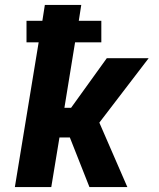

<svg xmlns="http://www.w3.org/2000/svg" viewBox="-20 -755 640 775"><path d="M40 0 136 -584H87V-671H151L161 -735H308L298 -671H389V-584H283L240 -320H267L411 -520H580L381 -260L494 0H341L262 -200H220L187 0Z"/></svg>

Font: Iosevka Aile Heavy Oblique
Style: Regular
Weight: 900
Italic angle: -9°
Designer: Belleve Invis
Foundry: Belleve Invis
Version: Version 31.1.0; ttfautohint (v1.8.4)